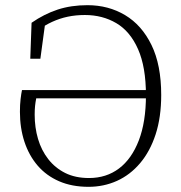

<svg xmlns="http://www.w3.org/2000/svg" viewBox="-20 -708 700 742"><path d="M322 14Q258 14 208.5 -7.5Q159 -29 125.5 -68Q92 -107 74.5 -160Q57 -213 57 -276Q57 -303 59.5 -324.5Q62 -346 65 -360H563V-328H120Q117 -313 115.5 -298.5Q114 -284 114 -265Q114 -215 127 -171Q140 -127 166.5 -93Q193 -59 232 -39.5Q271 -20 324 -20Q391 -20 440 -57Q489 -94 516.5 -165.5Q544 -237 544 -340Q544 -449 513.5 -518Q483 -587 429.5 -618.5Q376 -650 308 -650Q273 -650 242 -643.5Q211 -637 181.5 -623.5Q152 -610 122 -588L157 -636L136 -481H97L102 -620Q151 -654 203 -671Q255 -688 318 -688Q399 -688 463.5 -649.5Q528 -611 565.5 -534Q603 -457 603 -341Q603 -255 581.5 -189Q560 -123 521.5 -77.5Q483 -32 432 -9Q381 14 322 14Z"/></svg>

Font: Source Serif 4 18pt Light
Style: Regular
Weight: 300
Designer: Frank Grießhammer
Foundry: Adobe Systems Incorporated
Version: Version 4.004;hotconv 1.0.116;makeotfexe 2.5.65601